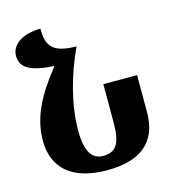

<svg xmlns="http://www.w3.org/2000/svg" viewBox="-114 -861 878 967"><g transform="rotate(-15 325.0 -378.0)"><path d="M327 10C497 10 595 -62 595 -220V-414H419V-214C419 -103 392 -65 325 -65C270 -65 236 -108 236 -219C236 -353 276 -501 338 -633C207 -633 185 -682 185 -766C91 -766 31 -723 31 -665C31 -605 76 -574 205 -566C107 -444 51 -338 51 -218C51 -76 142 10 327 10Z"/></g></svg>

Font: Noto Serif Armenian Condensed Black
Style: Regular
Weight: 900
Width: 3
Designer: Monotype Design Team
Foundry: Monotype Imaging Inc.
Version: Version 2.008